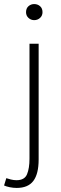

<svg xmlns="http://www.w3.org/2000/svg" viewBox="-53 -695 302 944"><path d="M29 229Q12 229 -5 225.5Q-22 222 -33 217L-22 181Q-13 184 0.5 187.5Q14 191 28 191Q68 191 80 161.5Q92 132 92 86V-480H137V89Q137 160 111 194.5Q85 229 29 229ZM115 -596Q99 -596 87 -607Q75 -618 75 -635Q75 -654 87 -664.5Q99 -675 115 -675Q132 -675 144 -664.5Q156 -654 156 -635Q156 -618 144 -607Q132 -596 115 -596Z"/></svg>

Font: TypoPRO Source Sans Pro
Style: Regular
Weight: 300
Designer: Paul D. Hunt
Foundry: Adobe Systems Incorporated
Version: Version 2.020;PS 2.000;hotconv 1.0.86;makeotf.lib2.5.63406